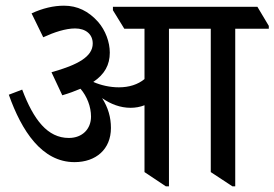

<svg xmlns="http://www.w3.org/2000/svg" viewBox="-20 -648 965 675"><path d="M242 -78C317 -78 370 -123 370 -198C370 -236 360 -270 339 -303C369 -282 403 -269 439 -269C456 -269 473 -272 488 -278V-43L563 7H574V-547H721V-43L797 7H807V-547H925V-557L885 -624H377V-612L417 -547H488V-370C465 -351 434 -341 398 -341C367 -341 335 -348 308 -360C348 -387 366 -420 366 -463C366 -500 351 -541 325 -571C291 -609 252 -628 205 -628C168 -628 130 -619 91 -601L132 -517C171 -535 211 -548 244 -548C281 -548 306 -528 306 -495C306 -449 254 -420 161 -394L199 -313C223 -320 244 -328 263 -336C286 -309 300 -273 300 -238C300 -195 270 -163 222 -163C147 -163 98 -227 58 -333L11 -315C56 -188 127 -78 242 -78Z"/></svg>

Font: Noto Serif Devanagari SemiCondensed Medium
Style: Regular
Weight: 500
Width: 4
Designer: Universal Thirst, Indian Type Foundry and the Monotype Design Team
Foundry: Monotype Imaging Inc.
Version: Version 2.004